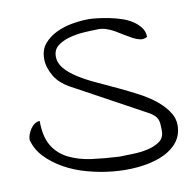

<svg xmlns="http://www.w3.org/2000/svg" viewBox="-71 -674 770 754"><g transform="rotate(-10 314.0 -297.0)"><path d="M19.5 -173.8Q19.5 -183.6 23.4 -194.8Q27.3 -206.1 34.2 -216.3Q41 -226.6 50.8 -233.4Q60.5 -240.2 71.3 -240.2Q71.3 -176.8 93.8 -140.1Q116.2 -103.5 155.8 -84Q195.3 -64.5 246.1 -57.6Q296.9 -50.8 355.5 -47.9Q375 -48.8 406.7 -49.3Q438.5 -49.8 467.8 -56.2Q497.1 -62.5 517.6 -77.1Q538.1 -91.8 537.1 -122.1Q537.1 -135.7 536.1 -146.5Q535.2 -157.2 531.7 -165.5Q528.3 -173.8 520 -181.6Q511.7 -189.5 497.1 -197.3L207 -355.5Q191.4 -364.3 176.8 -377.4Q162.1 -390.6 152.3 -406.7Q142.6 -422.9 136.7 -440.9Q130.9 -459 130.9 -476.6Q130.9 -513.7 150.9 -537.1Q170.9 -560.5 200.7 -574.7Q230.5 -588.9 265.1 -594.7Q299.8 -600.6 329.1 -600.6Q342.8 -600.6 364.3 -598.1Q385.7 -595.7 410.2 -590.8Q434.6 -585.9 458.5 -578.1Q482.4 -570.3 501 -558.1Q519.5 -545.9 531.7 -529.8Q543.9 -513.7 543.9 -492.2Q530.3 -484.4 516.1 -487.3Q502 -490.2 487.3 -498Q472.7 -505.9 457 -515.6Q441.4 -525.4 424.8 -535.2Q408.2 -544.9 389.6 -550.8Q371.1 -556.6 350.6 -554.7Q332 -554.7 302.7 -552.7Q273.4 -550.8 245.6 -543.5Q217.8 -536.1 197.8 -521Q177.7 -505.9 177.7 -478.5Q177.7 -452.1 196.3 -430.2Q214.8 -408.2 246.6 -388.2Q278.3 -368.2 317.9 -350.1Q357.4 -332 397.9 -313Q438.5 -293.9 477.1 -273.4Q515.6 -252.9 544.4 -228.5Q573.2 -204.1 589.4 -176.3Q605.5 -148.4 600.6 -113.3Q595.7 -78.1 570.3 -52.7Q544.9 -27.3 505.9 -13.2Q466.8 1 418.9 5.4Q371.1 9.8 320.3 4.9Q269.5 0 219.7 -13.7Q169.9 -27.3 128.9 -50.3Q87.9 -73.2 58.6 -104Q29.3 -134.8 19.5 -173.8Z"/></g></svg>

Font: Indie Flower
Style: Regular
Weight: 400
Designer: Kimberly Geswein
Foundry: Kimberly Geswein
Version: Version 1.001 2010